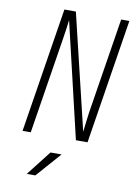

<svg xmlns="http://www.w3.org/2000/svg" viewBox="-103 -798 806 1106"><g transform="rotate(10 300.0 -245.0)"><path d="M66 0 182 -730H249L411 -55Q413 -75 416 -99Q419 -123 421.5 -143Q424 -163 425 -170L514 -730H562L446 0H378L219 -675Q218 -661 213.5 -629.5Q209 -598 203 -560L114 0ZM133 240 246 95H311L183 240Z"/></g></svg>

Font: JetBrains Mono Thin
Style: Italic
Weight: 100
Italic angle: -9°
Monospace: yes
Designer: Philipp Nurullin, Konstantin Bulenkov
Foundry: JetBrains
Version: Version 2.305; ttfautohint (v1.8.4.7-5d5b)